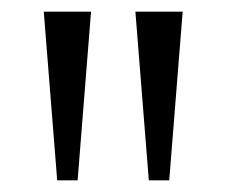

<svg xmlns="http://www.w3.org/2000/svg" viewBox="-20 -860 388 329"><path d="M293 -840 270 -551H235L212 -840ZM136 -840 113 -551H78L55 -840Z"/></svg>

Font: TypoPRO Sinkin Sans
Style: 300 Light
Weight: 300
Designer: Keith Bates
Foundry: K-Type
Version: Sinkin Sans (version 1.0)  by Keith Bates   •   © 2014   www